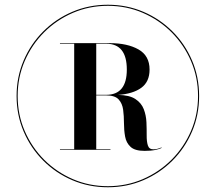

<svg xmlns="http://www.w3.org/2000/svg" viewBox="-20 -780 910 810"><path d="M50 -375Q50 -455 79.8 -524.8Q109.5 -594.5 162.5 -647.5Q215.5 -700.5 285.2 -730.2Q355 -760 435 -760Q515 -760 584.8 -730.2Q654.5 -700.5 707.5 -647.5Q760.5 -594.5 790.2 -524.8Q820 -455 820 -375Q820 -295 790.2 -225.2Q760.5 -155.5 707.5 -102.5Q654.5 -49.5 584.8 -19.8Q515 10 435 10Q355 10 285.2 -19.8Q215.5 -49.5 162.5 -102.5Q109.5 -155.5 79.8 -225.2Q50 -295 50 -375ZM54.5 -375Q54.5 -296.5 84.2 -227.5Q114 -158.5 166.2 -106.2Q218.5 -54 287.5 -24.2Q356.5 5.5 435 5.5Q513.5 5.5 582.5 -24.2Q651.5 -54 703.8 -106.2Q756 -158.5 785.8 -227.5Q815.5 -296.5 815.5 -375Q815.5 -453.5 785.8 -522.5Q756 -591.5 703.8 -643.8Q651.5 -696 582.5 -725.8Q513.5 -755.5 435 -755.5Q356.5 -755.5 287.5 -725.8Q218.5 -696 166.2 -643.8Q114 -591.5 84.2 -522.5Q54.5 -453.5 54.5 -375ZM233 -150.5H293V-595.5H233V-598H443Q517.5 -598 564.2 -571.5Q611 -545 611 -486.5Q611 -435 576 -409.5Q541 -384 477.5 -379.5Q526 -379 551.2 -362.2Q576.5 -345.5 586.5 -319.5Q596.5 -293.5 597.8 -264.2Q599 -235 598.8 -209Q598.5 -183 603.8 -166.5Q609 -150 627 -150Q636.5 -150 645.5 -152.5Q654.5 -155 661 -158L662 -156Q654.5 -151.5 635.8 -147.5Q617 -143.5 590 -143.5Q549 -143.5 530.8 -160.5Q512.5 -177.5 507.8 -204Q503 -230.5 503 -260.5Q503 -290.5 499.5 -317Q496 -343.5 480.5 -360.5Q465 -377.5 428 -377.5H386V-150.5H446V-148H233ZM428 -595.5H386V-380H428Q515 -380 515 -486.5Q515 -595.5 428 -595.5Z"/></svg>

Font: Bodoni* 36pt
Style: Bold
Weight: 700
Version: Version 2.3